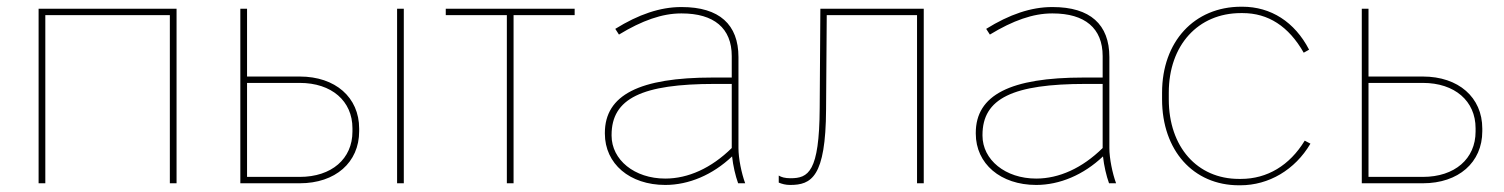

<svg xmlns="http://www.w3.org/2000/svg" viewBox="-20 -546 4481 572"><path d="M95 0H115V-501H486V0H506V-520H95Z M696 0H873C979 0 1050 -62 1050 -155V-163C1050 -256 979 -318 873 -318H716V-520H696ZM1163 0H1183V-520H1163ZM716 -19V-299H873C968 -299 1030 -245 1030 -164V-154C1030 -73 968 -19 873 -19Z M1490 0H1510V-501H1692V-520H1308V-501H1490Z M1962 5C2032 5 2103 -25 2161 -80C2164 -52 2171 -22 2179 0H2200C2189 -30 2180 -74 2180 -105V-376C2180 -473 2123 -525 2011 -525H2009C1947 -525 1882 -503 1813 -460L1824 -443C1893 -485 1953 -506 2009 -506H2011C2107 -506 2160 -462 2160 -379V-315H2103C1885 -315 1782 -263 1782 -150V-148C1782 -58 1856 5 1962 5ZM1962 -14C1870 -14 1802 -70 1802 -142V-144C1802 -253 1893 -296 2110 -296H2160V-105C2099 -45 2030 -14 1962 -14Z M2334 5C2397 5 2440 -18 2441 -220L2443 -501H2712V0H2732V-520H2424L2422 -224C2421 -33 2388 -15 2335 -15C2319 -15 2308 -18 2300 -23V-2C2310 2 2320 5 2334 5Z M3067 5C3137 5 3208 -25 3266 -80C3269 -52 3276 -22 3284 0H3305C3294 -30 3285 -74 3285 -105V-376C3285 -473 3228 -525 3116 -525H3114C3052 -525 2987 -503 2918 -460L2929 -443C2998 -485 3058 -506 3114 -506H3116C3212 -506 3265 -462 3265 -379V-315H3208C2990 -315 2887 -263 2887 -150V-148C2887 -58 2961 5 3067 5ZM3067 -14C2975 -14 2907 -70 2907 -142V-144C2907 -253 2998 -296 3215 -296H3265V-105C3204 -45 3135 -14 3067 -14Z M3671 6H3675C3760 6 3838 -40 3884 -118L3867 -127C3822 -53 3755 -13 3677 -13H3671C3547 -13 3462 -108 3462 -250V-270C3462 -411 3549 -507 3677 -507H3682C3758 -507 3819 -468 3864 -389L3880 -398C3837 -481 3766 -526 3681 -526H3678C3538 -526 3442 -422 3442 -270V-250C3442 -98 3535 6 3671 6Z M4037 0H4219C4325 0 4396 -62 4396 -155V-163C4396 -256 4325 -318 4219 -318H4057V-520H4037ZM4057 -19V-299H4219C4314 -299 4376 -245 4376 -164V-154C4376 -73 4314 -19 4219 -19Z"/></svg>

Font: Fixel Text Thin
Style: Regular
Weight: 100
Width: 4
Designer: AlfaBravo + MacPaw
Foundry: Kyrylo Tkachov, Marchela Mozhyna, Serhii Makarenko, Maria Weinstein, Zakhar Kryvoshyya
Version: Version 1.211